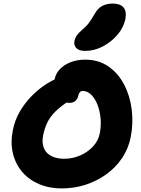

<svg xmlns="http://www.w3.org/2000/svg" viewBox="-20 -1045 788 1075"><path d="M326 10Q255 10 198 -14.5Q141 -39 103.5 -83.5Q66 -128 52 -187.5Q38 -247 52 -316Q63 -373 91 -420.5Q119 -468 155 -505Q191 -542 229 -567.5Q267 -593 299.5 -606Q332 -619 352 -619Q378 -619 391.5 -611.5Q405 -604 415 -584Q431 -553 418 -528Q405 -503 376 -486Q323 -453 292 -422.5Q261 -392 245.5 -360Q230 -328 222 -290Q213 -245 226 -215Q239 -185 269 -170.5Q299 -156 339 -156Q385 -156 427.5 -174Q470 -192 500.5 -224.5Q531 -257 539 -300Q547 -342 543 -383.5Q539 -425 525.5 -459.5Q512 -494 490.5 -515Q469 -536 442 -536Q434 -536 428 -530Q422 -524 419 -512Q415 -491 402 -480Q389 -469 369 -469Q342 -469 320 -484.5Q298 -500 288 -530.5Q278 -561 287 -606Q293 -634 315 -657.5Q337 -681 373.5 -696Q410 -711 457 -711Q532 -711 587 -673Q642 -635 675 -571.5Q708 -508 717.5 -431.5Q727 -355 712 -278Q699 -212 662.5 -158.5Q626 -105 573 -67.5Q520 -30 457 -10Q394 10 326 10ZM458 -760Q422 -760 407 -776Q392 -792 397 -817Q401 -834 411 -848Q421 -862 439 -877Q463 -897 477.5 -916.5Q492 -936 508 -964Q528 -1000 553.5 -1012.5Q579 -1025 611 -1025Q653 -1025 671.5 -1003.5Q690 -982 682 -938Q672 -890 637 -849.5Q602 -809 554.5 -784.5Q507 -760 458 -760Z"/></svg>

Font: Shantell Sans ExtraBold
Style: Italic
Weight: 800
Italic angle: -11°
Designer: Stephen Nixon, Anya Danilova, Shantell Martin
Foundry: Arrow Type
Version: Version 1.011;[c5ecc13dd]